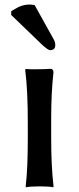

<svg xmlns="http://www.w3.org/2000/svg" viewBox="-20 -795 339 826"><path d="M28.3 -730.5V-747.1L57.6 -763.7Q91.8 -780.3 127 -773.4H128.9L210.9 -626Q217.8 -613.3 217.8 -601.1Q217.8 -588.9 211.4 -584Q205.1 -579.1 195.8 -579.1Q186.5 -579.1 160.2 -603.5ZM88.9 -489.3V-498H92.8Q100.6 -497.1 112.3 -497.1H137.7Q175.8 -497.1 196.3 -499Q210 -499 210 -483.4Q200.2 -395.5 200.2 -286.1V-204.1Q200.2 -79.1 210 2.9V10.7Q190.4 6.8 150.4 6.8Q111.3 6.8 90.8 10.7V2Q99.6 -67.4 99.6 -204.1V-266.6Q99.6 -407.2 88.9 -489.3Z"/></svg>

Font: GenEi LateMin P v2
Style: Medium
Weight: 500
Designer: o_tamon (Modified)
Foundry: o_tamon / Adobe Systems Incorporated / FONT 910 / Philipp H. Poll
Version: Version 2.1;Original Version 1.004